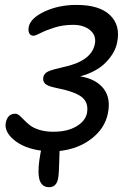

<svg xmlns="http://www.w3.org/2000/svg" viewBox="-20 -589 543 790"><path d="M182.1 181.2Q164.1 181.2 153.6 170.4Q143.1 159.7 140.1 139.4Q137.2 119.1 139.2 95Q141.1 70.8 147 39.1Q147.5 37.6 147.9 34.9Q148.4 32.2 148.9 30.8Q78.6 21 37.6 -13.2Q-3.4 -47.4 3.9 -85Q11.7 -121.1 43 -121.1Q51.3 -121.1 60.1 -113.5Q68.8 -106 79.3 -95Q89.8 -84 104 -73Q118.2 -62 143.1 -54.4Q168 -46.9 200.2 -46.9Q256.3 -46.9 293.7 -68.6Q331.1 -90.3 337.9 -124Q345.2 -166 317.4 -189Q289.6 -211.9 208 -228Q176.3 -234.4 165.8 -244.6Q155.3 -254.9 158.2 -271Q161.1 -286.6 177 -294.4Q192.9 -302.2 236.8 -312Q356 -336.4 370.1 -407.2Q377.4 -442.4 351.1 -464.6Q324.7 -486.8 280.8 -486.8Q239.3 -486.8 203.9 -475.6Q168.5 -464.4 147 -453.1Q125.5 -441.9 118.2 -441.9Q106.4 -441.9 100.8 -451.4Q95.2 -460.9 98.1 -478Q105.5 -514.6 163.6 -541.7Q221.7 -568.8 294.9 -568.8Q389.2 -568.8 432.9 -526.6Q476.6 -484.4 461.9 -414.1Q454.1 -372.6 416.3 -333Q378.4 -293.5 310.1 -274.9Q375 -264.2 406 -224.6Q437 -185.1 423.8 -122.1Q411.6 -61 356.9 -18.6Q302.2 23.9 225.1 32.2Q224.6 44.9 223.9 70.6Q223.1 96.2 222.2 114.7Q221.2 133.3 219.2 145Q212.4 181.2 182.1 181.2Z"/></svg>

Font: Shantell Sans Irregular Bouncy
Style: Italic
Weight: 400
Italic angle: -11.31°
Designer: Stephen Nixon, Anya Danilova, Shantell Martin
Foundry: Arrow Type
Version: Version 1.006;[9816181b4]